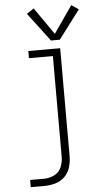

<svg xmlns="http://www.w3.org/2000/svg" viewBox="-63 -796 558 1039"><g transform="rotate(-5 216.0 -276.0)"><path d="M61 205H137Q166 205 195.5 196.5Q225 188 246.5 166.5Q268 145 276.5 115.5Q285 86 285 56V-530H112V-491H242V56Q242 85 230.5 112.5Q219 140 192 153Q165 166 137 166H61ZM239 -576H287L404 -731L365 -757L263 -610L161 -757L122 -731Z"/></g></svg>

Font: Iosevka Sparkle Extralight
Style: Regular
Weight: 200
Designer: Belleve Invis
Foundry: Belleve Invis
Version: Version 4.5.0; ttfautohint (v1.8.3)